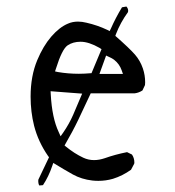

<svg xmlns="http://www.w3.org/2000/svg" viewBox="-20 -566 540 591"><path d="M286.1 -338.4 306.6 -395Q319.3 -389.2 322.5 -387.5Q325.7 -385.7 327.6 -384.5Q329.6 -383.3 331.5 -381.8Q347.7 -369.1 354.5 -349.6L358.4 -338.4ZM222.7 -338.9Q189.5 -338.9 158.7 -344.2L149.4 -346.2L152.3 -355Q170.9 -414.6 188 -426.3Q204.6 -437.5 228 -437.5Q253.4 -437.5 286.6 -418.5L292.5 -414.6L261.7 -340.8Q239.3 -338.9 222.7 -338.9ZM160.6 -159.7Q140.1 -203.1 136.2 -275.9L135.7 -285.2L232.9 -277.8L205.1 -212.4Q192.9 -184.6 174.8 -158.2L166.5 -146.5ZM282.7 -9.3Q305.7 -9.3 327.6 -15.6Q357.4 -24.9 383.3 -43.5L393.1 -62Q393.6 -64 393.6 -65.4Q393.6 -79.6 386.2 -90.3L371.1 -97.7Q334 -90.3 302.7 -79.1Q285.2 -73.2 269.5 -73.2Q252 -73.2 236.3 -80.6Q208.5 -93.8 184.1 -113.8L178.7 -118.2Q203.6 -161.1 221.2 -197.8L259.3 -278.8H395Q407.2 -280.3 418.5 -287.6L426.3 -304.2Q426.8 -308.1 426.8 -312.5Q426.8 -334.5 419.9 -355Q411.6 -379.4 395.5 -397.9Q378.9 -417 335 -455.6L336.9 -460.9Q350.6 -496.6 374 -528.8Q374.5 -530.8 374.5 -532.7Q374.5 -540 369.1 -545.9L355.5 -543.5Q335.9 -511.2 321.3 -478L317.4 -470.2L310.1 -474.1Q280.3 -488.3 246.1 -496.1Q232.4 -499.5 220.2 -499.5Q203.1 -499.5 189 -493.2Q163.1 -482.4 137.9 -453.4Q112.8 -424.3 94.7 -380.9Q74.2 -332 74.2 -268.6Q74.2 -221.7 85 -178.7Q97.7 -129.4 127.9 -85.9L130.9 -82L98.1 -13.2Q97.7 -11.2 97.7 -8.8Q97.7 -2 100.1 3.9L101.6 4.9L112.3 3.9Q129.9 -22.9 140.6 -54.7L144 -64.5Q178.2 -43.5 204.6 -28.8Q231 -14.2 264.2 -10.3Q273.4 -9.3 282.7 -9.3Z"/></svg>

Font: NaikaiFont
Style: Light
Weight: 300
Version: Version 1.89